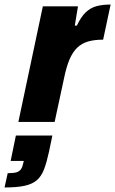

<svg xmlns="http://www.w3.org/2000/svg" viewBox="-86 -538 508 847"><path d="M-5 0 103 -510H258L244 -425H253Q271 -463 291.5 -483Q312 -503 339 -510.5Q366 -518 402 -518L369 -363Q331 -363 303 -355Q275 -347 255 -328Q235 -309 221 -276.5Q207 -244 197 -195L155 0ZM-66 289 -52 226Q-26 226 -13 222Q0 218 6.5 208.5Q13 199 16 184L19 172H-39L-16 60H145L130 132Q120 178 108.5 208.5Q97 239 77 256.5Q57 274 23 281.5Q-11 289 -66 289Z"/></svg>

Font: Saira SemiCondensed ExtraBold
Style: Italic
Weight: 800
Width: 4
Italic angle: -12°
Designer: Hector Gatti with collaboration of the Omnibus-Type team
Foundry: Omnibus-Type
Version: Version 1.101